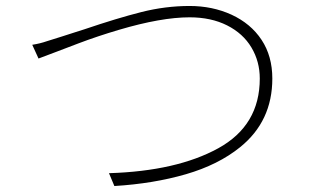

<svg xmlns="http://www.w3.org/2000/svg" viewBox="-20 -651 1040 643"><path d="M137 -513 188 -529Q211 -536 230 -542.5Q249 -549 263 -553Q372 -590 453 -610.5Q534 -631 615 -631Q691 -631 755 -602Q820 -572 856 -517.5Q892 -463 892 -388Q892 -245 784 -158Q711 -99 602.5 -67.5Q494 -36 363 -28L345 -71Q572 -78 711 -154.5Q850 -231 850 -388Q850 -445 822 -492Q794 -539 740.5 -566Q687 -593 615 -593Q520 -593 378 -551Q307 -530 243.5 -506Q180 -482 170 -478Q118 -458 109 -455L88 -501Q114 -505 137 -513Z"/></svg>

Font: Merged Yaku Han JP ExtraLight
Style: Regular
Weight: 250
Designer: Ryoko NISHIZUKA 西塚涼子 (kana, bopomofo & ideographs); Paul D. Hunt (Latin, Greek & Cyrillic); Sandoll Communications 산돌커뮤니
Foundry: Adobe
Version: Version 2.004